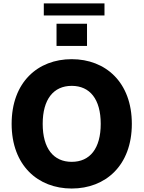

<svg xmlns="http://www.w3.org/2000/svg" viewBox="-20 -1079 829 1109"><path d="M583.5 -1059.3H233V-989.7H583.5ZM306.5 -941.8V-813.6H482.6V-941.8ZM741.5 -363.6C741.5 -604 589.5 -737.2 394.2 -737.2C198.2 -737.2 47.2 -604 47.2 -363.6C47.2 -124.3 198.2 9.9 394.2 9.9C589.5 9.9 741.5 -123.2 741.5 -363.6ZM561.8 -363.6C561.8 -221.2 499.3 -144.2 394.2 -144.2C289.4 -144.2 226.6 -221.2 226.6 -363.6C226.6 -506 289.4 -583.1 394.2 -583.1C499.3 -583.1 561.8 -506 561.8 -363.6Z"/></svg>

Font: TID UI Extra Bold
Style: Regular
Weight: 800
Designer: The TID Project Authors
Foundry: Bakken & Bæck
Version: Version 1.001;hotconv 1.0.109;makeotfexe 2.5.65596